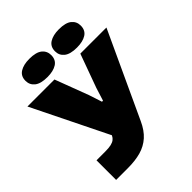

<svg xmlns="http://www.w3.org/2000/svg" viewBox="-259 -885 1191 1191"><g transform="rotate(-45 336.5 -289.0)"><path d="M57 167V-5H133Q165 -5 184.5 -9.5Q204 -14 215.5 -23Q227 -32 233 -45L240 -59V-36L-10 -544H227L310 -324L338 -238H347L374 -324L454 -544H683L423 17Q397 74 360.5 106.5Q324 139 275 153Q226 167 160 167ZM466 -585Q408 -585 380.5 -607Q353 -629 353 -665Q353 -706 384 -725.5Q415 -745 466 -745Q525 -745 552 -723Q579 -701 579 -665Q579 -624 548.5 -604.5Q518 -585 466 -585ZM207 -585Q149 -585 121.5 -607Q94 -629 94 -665Q94 -706 125 -725.5Q156 -745 207 -745Q266 -745 293 -723Q320 -701 320 -665Q320 -624 289.5 -604.5Q259 -585 207 -585Z"/></g></svg>

Font: Mona Sans Expanded Black
Style: Regular
Weight: 900
Width: 7
Designer: Deni Anggara
Foundry: GitHub
Version: Version 2.000